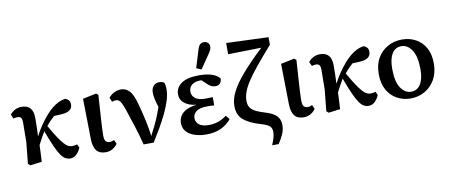

<svg xmlns="http://www.w3.org/2000/svg" viewBox="-80 -1120 3904 1666"><g transform="rotate(-10 1872.0 -287.0)"><path d="M104 12 86 -4 105 -191 107 -368Q107 -394 98 -406.5Q89 -419 67 -419Q57 -419 47.5 -417Q38 -415 31 -413L14 -450Q31 -472 57 -486.5Q83 -501 117 -501Q220 -501 218 -381Q218 -346 217 -305Q216 -264 214 -223L216 -227Q239 -272 268 -314.5Q297 -357 327 -391.5Q357 -426 383 -447Q441 -495 501 -504Q519 -499 531.5 -485.5Q544 -472 544 -447Q544 -414 518.5 -396.5Q493 -379 446 -377L382 -374Q343 -340 309 -298Q347 -231 374.5 -189.5Q402 -148 422.5 -126Q443 -104 459 -96.5Q475 -89 490 -89Q519 -89 535 -97L550 -66Q538 -35 514 -10.5Q490 14 456 14Q435 14 415.5 3.5Q396 -7 376 -35Q356 -63 331.5 -117Q307 -171 275 -258Q259 -230 243.5 -203Q228 -176 214 -147Q213 -109 211 -71Q209 -33 207 -1Z M769 14Q715 14 689 -18.5Q663 -51 661 -118L655 -477L774 -502L792 -488Q782 -341 777 -255.5Q772 -170 772 -132Q772 -95 784 -81.5Q796 -68 818 -68Q830 -68 840 -71Q850 -74 858 -78L874 -42Q858 -19 831.5 -2.5Q805 14 769 14Z M1104 4Q1083 -80 1058 -157Q1033 -234 1007 -313Q987 -372 971.5 -393.5Q956 -415 934 -415Q923 -415 915 -413Q907 -411 899 -408L883 -446Q903 -471 932 -485.5Q961 -500 992 -500Q1036 -500 1067 -466.5Q1098 -433 1121 -346Q1142 -269 1158 -196.5Q1174 -124 1182 -56L1200 -92Q1226 -140 1247 -189Q1268 -238 1287 -294Q1260 -378 1260 -421Q1260 -461 1279.5 -482.5Q1299 -504 1330 -504Q1348 -504 1358.5 -500Q1369 -496 1376 -488Q1383 -468 1383 -433Q1383 -388 1366.5 -334.5Q1350 -281 1322 -223.5Q1294 -166 1260.5 -108Q1227 -50 1193 4Z M1657 14Q1569 14 1512 -21Q1455 -56 1455 -121Q1455 -177 1497 -212Q1539 -247 1617 -255Q1550 -262 1511.5 -292.5Q1473 -323 1473 -371Q1473 -430 1525 -466.5Q1577 -503 1682 -503Q1751 -503 1798 -486Q1845 -469 1862 -441Q1861 -417 1847 -401Q1833 -385 1807 -385Q1785 -385 1766 -395Q1747 -405 1720 -433L1695 -457H1689Q1638 -457 1610.5 -435.5Q1583 -414 1583 -376Q1583 -339 1612 -316.5Q1641 -294 1699 -294Q1716 -294 1730.5 -294.5Q1745 -295 1766 -296V-223Q1744 -225 1731 -225Q1718 -225 1704 -225Q1637 -225 1607.5 -201.5Q1578 -178 1578 -143Q1578 -107 1606.5 -85Q1635 -63 1691 -63Q1735 -63 1773.5 -76Q1812 -89 1849 -117L1877 -83Q1844 -40 1788.5 -13Q1733 14 1657 14ZM1668 -568 1715 -721Q1724 -753 1738 -766Q1752 -779 1771 -779Q1793 -779 1807 -766.5Q1821 -754 1821 -733Q1821 -717 1814.5 -703Q1808 -689 1794 -669L1712 -549Z M2201 205Q2214 174 2222.5 146.5Q2231 119 2231 91Q2231 59 2211.5 41Q2192 23 2130 5Q2035 -23 1986 -65.5Q1937 -108 1937 -187Q1937 -245 1969 -309.5Q2001 -374 2071 -455.5Q2141 -537 2255 -645L1962 -639V-738L2333 -724V-657Q2250 -563 2194.5 -495Q2139 -427 2107 -377Q2075 -327 2061.5 -287.5Q2048 -248 2048 -212Q2048 -165 2076.5 -138Q2105 -111 2181 -88Q2258 -66 2288.5 -34.5Q2319 -3 2319 47Q2319 87 2303 125Q2287 163 2258 205Z M2514 14Q2460 14 2434 -18.5Q2408 -51 2406 -118L2400 -477L2519 -502L2537 -488Q2527 -341 2522 -255.5Q2517 -170 2517 -132Q2517 -95 2529 -81.5Q2541 -68 2563 -68Q2575 -68 2585 -71Q2595 -74 2603 -78L2619 -42Q2603 -19 2576.5 -2.5Q2550 14 2514 14Z M2733 12 2715 -4 2734 -191 2736 -368Q2736 -394 2727 -406.5Q2718 -419 2696 -419Q2686 -419 2676.5 -417Q2667 -415 2660 -413L2643 -450Q2660 -472 2686 -486.5Q2712 -501 2746 -501Q2849 -501 2847 -381Q2847 -346 2846 -305Q2845 -264 2843 -223L2845 -227Q2868 -272 2897 -314.5Q2926 -357 2956 -391.5Q2986 -426 3012 -447Q3070 -495 3130 -504Q3148 -499 3160.5 -485.5Q3173 -472 3173 -447Q3173 -414 3147.5 -396.5Q3122 -379 3075 -377L3011 -374Q2972 -340 2938 -298Q2976 -231 3003.5 -189.5Q3031 -148 3051.5 -126Q3072 -104 3088 -96.5Q3104 -89 3119 -89Q3148 -89 3164 -97L3179 -66Q3167 -35 3143 -10.5Q3119 14 3085 14Q3064 14 3044.5 3.5Q3025 -7 3005 -35Q2985 -63 2960.5 -117Q2936 -171 2904 -258Q2888 -230 2872.5 -203Q2857 -176 2843 -147Q2842 -109 2840 -71Q2838 -33 2836 -1Z M3457 14Q3392 14 3337.5 -15.5Q3283 -45 3251 -102Q3219 -159 3219 -242Q3219 -325 3253 -383Q3287 -441 3343.5 -472Q3400 -503 3468 -503Q3535 -503 3589 -474Q3643 -445 3674.5 -389Q3706 -333 3706 -251Q3706 -168 3671.5 -108.5Q3637 -49 3580.5 -17.5Q3524 14 3457 14ZM3469 -43Q3525 -43 3554 -90Q3583 -137 3583 -219Q3583 -335 3545.5 -391Q3508 -447 3454 -447Q3399 -447 3370.5 -400Q3342 -353 3342 -268Q3342 -152 3379.5 -97.5Q3417 -43 3469 -43Z"/></g></svg>

Font: Source Serif 4 SmText Semibold
Style: Regular
Weight: 600
Designer: Frank Grießhammer
Foundry: Adobe
Version: Version 4.005;hotconv 1.1.0;makeotfexe 2.6.0